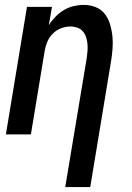

<svg xmlns="http://www.w3.org/2000/svg" viewBox="-20 -548 540 783"><path d="M246 215 334 -313Q336 -327 337 -342Q338 -357 336.5 -371Q335 -385 330.5 -398Q326 -411 317 -421Q308 -431 294.5 -435.5Q281 -440 267 -440Q248 -440 228.5 -432.5Q209 -425 194.5 -410Q180 -395 172.5 -376.5Q165 -358 162 -339L106 0H4L90 -520H192L179 -445Q190 -463 206 -479.5Q222 -496 240.5 -507Q259 -518 280 -523Q301 -528 321 -528Q347 -528 370 -519Q393 -510 407.5 -491Q422 -472 429 -448.5Q436 -425 438.5 -400.5Q441 -376 439 -350Q437 -324 433 -299L348 215Z"/></svg>

Font: Iosevka Curly Semibold
Style: Italic
Weight: 600
Italic angle: -9°
Monospace: yes
Designer: Belleve Invis
Foundry: Belleve Invis
Version: Version 22.1.2; ttfautohint (v1.8.4)